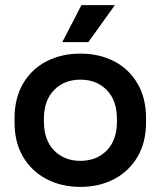

<svg xmlns="http://www.w3.org/2000/svg" viewBox="-20 -718 629 752"><path d="M37 -239V-255Q37 -334 70.5 -391Q104 -448 162.5 -478Q221 -508 295 -508Q369 -508 427 -478Q485 -448 518.5 -391Q552 -334 552 -255V-239Q552 -160 518.5 -103.5Q485 -47 427 -16.5Q369 14 295 14Q221 14 162.5 -16.5Q104 -47 70.5 -103.5Q37 -160 37 -239ZM438 -242V-252Q438 -325 398 -365.5Q358 -406 295 -406Q232 -406 192 -365.5Q152 -325 152 -252V-242Q152 -169 192 -128.5Q232 -88 295 -88Q358 -88 398 -128.5Q438 -169 438 -242ZM224 -553 299 -698H430L326 -553Z"/></svg>

Font: Space Grotesk Frontify SemiBold
Style: Regular
Weight: 600
Designer: Florian Karsten
Version: Version 2.000